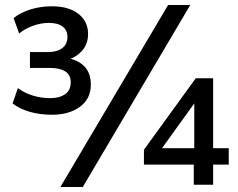

<svg xmlns="http://www.w3.org/2000/svg" viewBox="-20 -734 944 763"><path d="M187 -278Q139 -278 98.5 -289.5Q58 -301 30 -323L51 -384Q76 -365 109.5 -354.5Q143 -344 180 -344Q216 -344 238.5 -359.5Q261 -375 261 -407Q261 -437 239 -450.5Q217 -464 180 -464H99V-527H169Q206 -527 227 -542.5Q248 -558 248 -587Q248 -614 229 -628.5Q210 -643 174 -643Q143 -643 111 -631.5Q79 -620 56 -601L34 -662Q61 -684 101 -696.5Q141 -709 187 -709Q253 -709 291.5 -679Q330 -649 330 -599Q330 -558 304.5 -530.5Q279 -503 242 -495V-504Q287 -498 314 -471.5Q341 -445 341 -398Q341 -341 297.5 -309.5Q254 -278 187 -278ZM309 9H220L648 -714H736ZM750 0V-80H552V-139L758 -423H827V-145H889V-80H827V0ZM752 -145V-337H762L613 -130V-145Z"/></svg>

Font: Mulish ExtraLight SemiBold
Style: Regular
Weight: 600
Version: Version 3.603